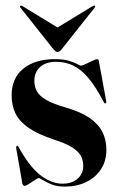

<svg xmlns="http://www.w3.org/2000/svg" viewBox="-20 -664 432 693"><path d="M205.5 -1Q240 -1 260.2 -19Q280.5 -37 280.5 -66Q280.5 -86.5 271 -102.8Q261.5 -119 238.8 -133Q216 -147 176.5 -159.5Q117.5 -179 83.8 -202.2Q50 -225.5 36 -254.2Q22 -283 22 -319.5Q22 -382.5 64.5 -416.5Q107 -450.5 178 -450.5Q208.5 -450.5 228.2 -444.8Q248 -439 258.5 -433Q269 -427 272 -427Q277 -427 289.5 -433Q302 -439 314.2 -444.8Q326.5 -450.5 330 -450.5Q332 -450.5 334 -449.5Q336 -448.5 336.5 -445L363 -301Q364 -297 363.5 -294.5Q363 -292 361.5 -291Q359.5 -290.5 358 -291.2Q356.5 -292 355.5 -294Q326.5 -349.5 299.8 -381.5Q273 -413.5 244.5 -427.2Q216 -441 183 -441Q145.5 -441 124.8 -422.2Q104 -403.5 104 -372Q104 -351 113.5 -334Q123 -317 148 -302.8Q173 -288.5 219 -275.5Q272 -260 303.8 -238Q335.5 -216 349.8 -187.2Q364 -158.5 364 -123.5Q364 -82.5 344.2 -52.8Q324.5 -23 290.8 -6.8Q257 9.5 214.5 9.5Q187 9.5 167 1.8Q147 -6 134.8 -13.8Q122.5 -21.5 119.5 -21.5Q116.5 -21.5 106 -14.2Q95.5 -7 84.2 0Q73 7 69 7Q66.5 7 64 4.8Q61.5 2.5 60.5 -2.5L39 -126Q38 -131.5 38.5 -133.8Q39 -136 41 -137.5Q42.5 -138.5 43.8 -137.5Q45 -136.5 46.5 -134.5Q86.5 -61.5 126.5 -31.2Q166.5 -1 205.5 -1ZM216.5 -547 61 -642Q58.5 -643.5 56.5 -643.8Q54.5 -644 53 -643Q52.5 -642.5 52.2 -640.5Q52 -638.5 54 -636L173.5 -485.5Q177.5 -481 180.5 -478.8Q183.5 -476.5 187.5 -476.5Q192 -476.5 195 -478.8Q198 -481 202 -485.5L321.5 -636Q323 -638.5 323.2 -640.5Q323.5 -642.5 322.5 -643Q321 -644 319 -643.8Q317 -643.5 314.5 -642L158.5 -547Z"/></svg>

Font: Fraunces 120pt SemiBold
Style: Regular
Weight: 600
Version: Version 1.000;[b76b70a41]